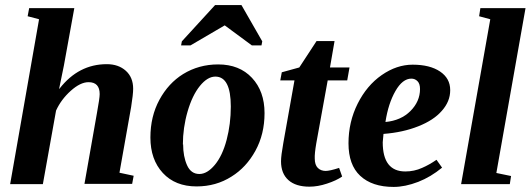

<svg xmlns="http://www.w3.org/2000/svg" viewBox="-20 -726 2093 757"><path d="M213 -375 215 -377Q290 -473 401 -473Q447 -473 476 -447Q505 -421 505 -376Q505 -354 497 -304L451 -45L507 -33L501 -1H313L362 -279Q373 -339 373 -355Q373 -402 329 -402Q297 -402 259 -368Q221 -334 201 -290L149 0H20L134 -650L89 -662L95 -694H273L232 -468L216 -390Z M701 -156 702 -157Q702 -109 717.5 -74.5Q733 -40 766 -40Q797 -40 827 -76Q857 -112 873.5 -174.5Q890 -237 890 -306Q890 -424 829 -424Q798 -424 768 -387Q738 -350 719.5 -286Q701 -222 701 -156ZM840 -472Q924 -472 973.5 -419Q1023 -366 1023 -280Q1023 -197 987 -131.5Q951 -66 893 -30Q832 9 755 9Q671 9 622 -44Q573 -97 573 -184Q573 -267 608.5 -332.5Q644 -398 702 -434Q764 -472 840 -472ZM694 -547 697 -563 828 -706H932L1014 -563L1011 -547H973L866 -626L731 -547Z M1265 -52H1263Q1280 -52 1317 -64L1329 -30Q1306 -14 1269 -2Q1233 10 1200 10Q1146 10 1117 -16Q1088 -42 1088 -90Q1088 -112 1097 -162L1141 -409H1085L1091 -441L1160 -460L1228 -564H1299L1281 -460H1358L1349 -409H1272L1227 -161Q1220 -120 1221 -101Q1221 -76 1233 -64Q1245 -52 1265 -52Z M1755 -371V-370Q1755 -326 1722 -289Q1690 -252 1629 -228Q1569 -204 1492 -198Q1491 -188 1489 -165Q1489 -50 1578 -50Q1613 -50 1644 -64Q1672 -76 1701 -96L1723 -65Q1678 -28 1629 -9Q1577 11 1532 11Q1447 11 1400 -33Q1354 -76 1354 -161Q1354 -245 1390 -317Q1426 -389 1485 -430Q1544 -471 1607 -471Q1675 -471 1715 -444Q1755 -417 1755 -371ZM1500 -247V-245Q1561 -251 1598 -288Q1636 -326 1636 -375Q1636 -396 1626 -406Q1616 -416 1602 -416Q1567 -416 1539 -367Q1511 -318 1500 -247Z M1937 -44 1995 -32 1990 0H1798L1913 -650L1869 -662L1874 -694H2052Z"/></svg>

Font: Libra Serif Modern
Style: Bold Italic
Weight: 700
Italic angle: -12°
Designer: Stefan Peev, Context Ltd
Foundry: Stefan Peev, Context Ltd
Version: Version 1.000